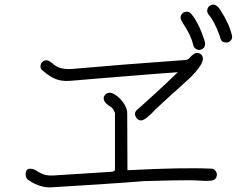

<svg xmlns="http://www.w3.org/2000/svg" viewBox="-20 -876 1040 826"><path d="M858.4 -706.1Q869.1 -674.8 849.6 -665Q837.9 -658.2 826.2 -663.6Q814.5 -668.9 811.5 -681.6Q801.8 -724.6 768.6 -773.4Q768.6 -774.4 767.6 -774.4Q767.6 -775.4 766.6 -777.3Q751 -798.8 760.7 -813.5Q767.6 -824.2 780.8 -825.7Q793.9 -827.1 802.7 -816.4Q834 -779.3 858.4 -706.1ZM977.5 -724.6Q981.4 -711.9 972.7 -701.7Q963.9 -691.4 951.2 -693.4Q937.5 -693.4 931.6 -703.1Q927.7 -710 924.8 -723.6V-722.7Q902.3 -785.2 877.9 -812.5Q869.1 -823.2 872.1 -835.9Q875 -848.6 886.7 -853.5Q909.2 -864.3 929.7 -830.1Q966.8 -772.5 977.5 -724.6ZM164.1 -572.3Q153.3 -579.1 154.3 -592.8Q155.3 -606.4 166 -612.3Q181.6 -624 204.1 -604.5Q222.7 -587.9 241.2 -583Q259.8 -578.1 287.1 -579.1Q317.4 -581.1 507.8 -597.7L781.2 -618.2Q784.2 -620.1 788.6 -621.6Q793 -623 795.9 -627Q803.7 -636.7 808.6 -639.6Q821.3 -651.4 834 -647.5Q850.6 -643.6 852.5 -627Q856.4 -606.4 820.3 -565.4Q803.7 -545.9 790 -534.2Q776.4 -522.5 754.4 -502Q732.4 -481.4 722.7 -473.6Q687.5 -440.4 647.5 -404.3Q644.5 -400.4 633.8 -389.6Q623 -379.9 614.7 -372.6Q606.4 -365.2 598.6 -361.3Q578.1 -351.6 565.9 -370.6Q553.7 -389.6 570.3 -404.3Q579.1 -411.1 614.3 -443.4Q694.3 -515.6 745.1 -565.4Q660.2 -559.6 422.9 -540Q311.5 -530.3 282.2 -528.3Q246.1 -525.4 219.2 -536.1Q192.4 -546.9 164.1 -572.3ZM889.6 -150.4Q902.3 -150.4 909.2 -137.7Q916 -127 911.1 -115.2V-114.3Q906.2 -102.5 893.6 -99.6Q874 -97.7 862.3 -97.7Q850.6 -98.6 829.1 -99.6Q807.6 -100.6 797.9 -100.6Q712.9 -100.6 598.6 -96.7Q540 -91.8 407.2 -83Q274.4 -75.2 204.1 -70.3Q156.2 -66.4 106.4 -98.6Q87.9 -109.4 90.8 -131.8Q93.8 -154.3 117.2 -149.4Q127.9 -148.4 144.5 -136.7Q162.1 -127 169.9 -125Q178.7 -122.1 191.4 -121.1Q201.2 -121.1 210 -121.1L455.1 -136.7Q462.9 -136.7 465.8 -137.7V-138.7Q469.7 -138.7 472.2 -141.1Q474.6 -143.6 474.6 -147.5Q474.6 -383.8 474.6 -389.6Q469.7 -404.3 460.9 -413.1Q459 -415 445.3 -423.8Q430.7 -434.6 427.7 -444.3Q423.8 -454.1 428.7 -462.9Q433.6 -471.7 442.4 -475.6H443.4Q460 -481.4 483.4 -462.9Q503.9 -446.3 516.6 -424.8Q527.3 -406.2 527.3 -388.7L528.3 -143.6Q764.6 -156.2 889.6 -150.4Z"/></svg>

Font: irohamaru Light
Style: Regular
Weight: 200
Designer: [Source Han Sans]
Ryoko NISHIZUKA  (kana & ideographs); Paul D. Hunt (Latin, Greek & Cyrillic); Wenlong ZHANG  (bopomofo
Version: Version 1.01